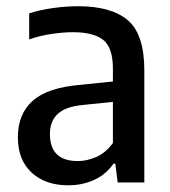

<svg xmlns="http://www.w3.org/2000/svg" viewBox="-20 -572 532 602"><path d="M194 9Q122 9 79 -31Q36 -71 36 -141.5Q36 -214.5 82.5 -256Q129 -297.5 232 -306L334 -316.5V-356Q334 -423 303.5 -447Q273 -471 208.5 -471Q179 -471 142.8 -465.8Q106.5 -460.5 71.5 -448.5V-530Q105 -541 146.5 -546.8Q188 -552.5 224.5 -552.5Q329 -552.5 380.8 -508.5Q432.5 -464.5 432.5 -351V0H349L341.5 -59H336Q312 -24.5 275 -7.8Q238 9 194 9ZM136.5 -152Q136.5 -67 224 -67Q252 -67 281.2 -79.5Q310.5 -92 334 -123.5V-252.5L240.5 -243Q186 -238 161.2 -215Q136.5 -192 136.5 -152Z"/></svg>

Font: Encode Sans SmCnd Md
Style: Regular
Weight: 500
Width: 4
Designer: Multiple Designers
Foundry: Impallari Type
Version: Version 3.002; ttfautohint (v1.8.3) -l 8 -r 50 -G 200 -x 14 